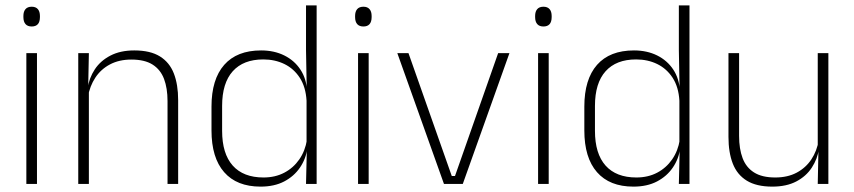

<svg xmlns="http://www.w3.org/2000/svg" viewBox="-20 -684 3176 714"><path d="M78 0V-486.5H117.5V0ZM98 -585.5Q82.5 -585.5 74.8 -594.5Q67 -603.5 67 -620.5V-624.5Q67 -641 74.8 -650Q82.5 -659 98 -659Q113 -659 120.8 -650Q128.5 -641 128.5 -624.5V-620.5Q128.5 -603 120.8 -594.2Q113 -585.5 98 -585.5Z M603 0V-308Q603 -356 590 -390.5Q577 -425 547.5 -443.8Q518 -462.5 468.5 -462.5Q423 -462.5 389 -444.5Q355 -426.5 334.5 -395.2Q314 -364 307 -324L296 -356H306Q311.5 -394 332.5 -426Q353.5 -458 390.5 -477.2Q427.5 -496.5 479.5 -496.5Q539 -496.5 574.8 -474.2Q610.5 -452 626.5 -410.8Q642.5 -369.5 642.5 -311.5V0ZM271 0V-486.5H310.5L308 -362.5L310.5 -361V0Z M949 10Q860.5 10 813.5 -43.8Q766.5 -97.5 766.5 -199V-287.5Q766.5 -389 813.8 -442.8Q861 -496.5 951 -496.5Q999.5 -496.5 1037.2 -477.8Q1075 -459 1097.2 -425.2Q1119.5 -391.5 1122 -345.5H1135L1120 -309.5Q1117 -360.5 1095 -394.5Q1073 -428.5 1037.8 -445.8Q1002.5 -463 959 -463Q885 -463 845.5 -419Q806 -375 806 -290V-197.5Q806 -112.5 845.5 -68.2Q885 -24 960 -24Q1003.5 -24 1037.2 -41.8Q1071 -59.5 1093 -91.2Q1115 -123 1121.5 -164.5L1134.5 -132.5H1123Q1117.5 -93 1095.5 -60.8Q1073.5 -28.5 1036.8 -9.2Q1000 10 949 10ZM1118 0 1121 -126.5 1120 -140V-347L1120.5 -359L1118 -497.5V-664H1157.5V0Z M1311.5 0V-486.5H1351V0ZM1331.5 -585.5Q1316 -585.5 1308.2 -594.5Q1300.5 -603.5 1300.5 -620.5V-624.5Q1300.5 -641 1308.2 -650Q1316 -659 1331.5 -659Q1346.5 -659 1354.2 -650Q1362 -641 1362 -624.5V-620.5Q1362 -603 1354.2 -594.2Q1346.5 -585.5 1331.5 -585.5Z M1672 -29.5 1832.5 -486.5H1874.5L1701 0H1631L1457.5 -486.5H1499L1660 -29.5Z M1981 0V-486.5H2020.5V0ZM2001 -585.5Q1985.5 -585.5 1977.8 -594.5Q1970 -603.5 1970 -620.5V-624.5Q1970 -641 1977.8 -650Q1985.5 -659 2001 -659Q2016 -659 2023.8 -650Q2031.5 -641 2031.5 -624.5V-620.5Q2031.5 -603 2023.8 -594.2Q2016 -585.5 2001 -585.5Z M2335.5 10Q2247 10 2200 -43.8Q2153 -97.5 2153 -199V-287.5Q2153 -389 2200.2 -442.8Q2247.5 -496.5 2337.5 -496.5Q2386 -496.5 2423.8 -477.8Q2461.5 -459 2483.8 -425.2Q2506 -391.5 2508.5 -345.5H2521.5L2506.5 -309.5Q2503.5 -360.5 2481.5 -394.5Q2459.5 -428.5 2424.2 -445.8Q2389 -463 2345.5 -463Q2271.5 -463 2232 -419Q2192.5 -375 2192.5 -290V-197.5Q2192.5 -112.5 2232 -68.2Q2271.5 -24 2346.5 -24Q2390 -24 2423.8 -41.8Q2457.5 -59.5 2479.5 -91.2Q2501.5 -123 2508 -164.5L2521 -132.5H2509.5Q2504 -93 2482 -60.8Q2460 -28.5 2423.2 -9.2Q2386.5 10 2335.5 10ZM2504.5 0 2507.5 -126.5 2506.5 -140V-347L2507 -359L2504.5 -497.5V-664H2544V0Z M2728.5 -486.5V-178.5Q2728.5 -130.5 2741.5 -96Q2754.5 -61.5 2784 -42.8Q2813.5 -24 2863 -24Q2909 -24 2942.8 -42Q2976.5 -60 2997.2 -91.2Q3018 -122.5 3024.5 -162.5L3035.5 -130.5H3025.5Q3020 -93 2999 -60.8Q2978 -28.5 2941.2 -9.2Q2904.5 10 2852 10Q2793 10 2757 -12.2Q2721 -34.5 2705 -75.8Q2689 -117 2689 -175V-486.5ZM3060.5 -486.5V0H3021L3023.5 -123.5L3021 -125.5V-486.5Z"/></svg>

Font: Anek Odia ExtraLight
Style: Regular
Weight: 250
Designer: Yesha Goshar & Mahesh Sahu (Odia), Yesha Goshar (Latin)
Foundry: Ek Type
Version: Version 1.003